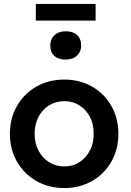

<svg xmlns="http://www.w3.org/2000/svg" viewBox="-20 -940 664 970"><path d="M30 -264Q30 -343 66 -405Q102 -467 164 -502.5Q226 -538 305 -538Q383 -538 445 -502.5Q507 -467 542.5 -405Q578 -343 578 -264Q578 -185 542.5 -123Q507 -61 445 -25.5Q383 10 305 10Q226 10 164 -25.5Q102 -61 66 -123Q30 -185 30 -264ZM453 -264Q454 -312 434.5 -349Q415 -386 381.5 -407.5Q348 -429 305 -429Q262 -429 227.5 -407.5Q193 -386 174 -348.5Q155 -311 155 -264Q155 -217 174 -180Q193 -143 227.5 -121Q262 -99 305 -99Q348 -99 381.5 -121Q415 -143 434.5 -180Q454 -217 453 -264ZM234 -710Q234 -742 255 -762Q276 -782 312 -782Q349 -782 369.5 -763Q390 -744 390 -710Q390 -679 369 -659Q348 -639 312 -639Q275 -639 254.5 -657.5Q234 -676 234 -710ZM161 -836V-920H463V-836Z"/></svg>

Font: Our Lexend Medium
Style: Regular
Weight: 500
Designer: Bonnie Shaver-Troup, Thomas Jockin
Foundry: Lexend
Version: Version 1.007